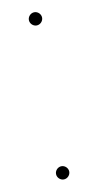

<svg xmlns="http://www.w3.org/2000/svg" viewBox="-66 -535 292 571"><g transform="rotate(-10 80.0 -249.5)"><path d="M60 -482.5C60 -471.5 69.5 -462.5 80 -462.5C91 -462.5 100 -472 100 -482.5C100 -493.5 90.5 -502.5 80 -502.5C69 -502.5 60 -493 60 -482.5ZM60 -17.5C60 -6.5 69.5 2.5 80 2.5C91 2.5 100 -7 100 -17.5C100 -28.5 90.5 -37.5 80 -37.5C69 -37.5 60 -28 60 -17.5Z"/></g></svg>

Font: ZnikomitNo24
Style: Regular
Weight: 500
Designer: gluk
Foundry: gluk
Version: Version 0.55